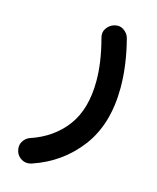

<svg xmlns="http://www.w3.org/2000/svg" viewBox="-91 -348 571 698"><g transform="rotate(15 194.0 1.0)"><path d="M249 -279.3Q271 -287.6 288.1 -276.4Q305.2 -265.1 309.6 -248Q321.8 -201.2 328.1 -156.2Q334.5 -111.3 334.5 -68.4Q334.5 69.8 267.8 158Q201.2 246.1 93.3 282.2Q72.8 288.6 56.2 278.8Q39.6 269 34.7 252.4Q28.3 231 38.3 215.1Q48.3 199.2 63.5 194.3Q147 166.5 195.1 102.1Q243.2 37.6 243.2 -68.4Q243.2 -139.2 220.2 -225.1Q214.8 -245.1 225.1 -259.8Q235.4 -274.4 249 -279.3Z"/></g></svg>

Font: Mikhak-FD Medium
Style: Regular
Weight: 500
Designer: Amin Abedi
Version: Version 3.2